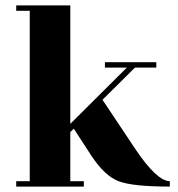

<svg xmlns="http://www.w3.org/2000/svg" viewBox="-20 -690 658 710"><path d="M608 -20V0Q472 0 419.5 -19.5Q367 -39 316 -117L253 -214L240 -202V-20H290V0H40V-20H90V-650H40V-670H240V-232L449 -440H368V-460H558V-440H479L359 -321L479 -141Q560 -20 608 -20Z"/></svg>

Font: Rozha One
Style: Regular
Weight: 400
Designer: Tim Donaldson, Indian Type Foundry
Foundry: Indian Type Foundry
Version: Version 1.301;PS 1.0;hotconv 1.0.78;makeotf.lib2.5.61930; tt